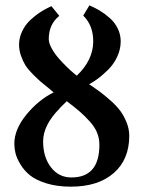

<svg xmlns="http://www.w3.org/2000/svg" viewBox="-20 -681 533 713"><path d="M245.1 -22Q349.1 -22 349.1 -143.1Q349.1 -166.5 340.8 -187.5Q332.5 -208.5 314 -229.2Q295.4 -250 277.1 -265.9Q258.8 -281.7 228 -305.2Q205.1 -282.2 201.2 -278.8H202.1Q140.1 -216.8 140.1 -155.8Q140.1 -97.7 169.2 -59.8Q198.2 -22 245.1 -22ZM326.2 -527.8Q326.2 -586.9 289.1 -623L312 -661.1Q332.5 -652.3 350.8 -641.4Q369.1 -630.4 387.7 -614Q406.2 -597.7 417.2 -575.2Q428.2 -552.7 428.2 -527.8Q428.2 -497.6 415 -469.7Q401.9 -441.9 381.1 -421.6Q360.4 -401.4 343.5 -388.9Q326.7 -376.5 311 -368.2Q336.4 -351.1 352.5 -339.1Q368.7 -327.1 391.4 -306.9Q414.1 -286.6 427.2 -268.6Q440.4 -250.5 450.2 -226.1Q460 -201.7 460 -176.8Q460 -88.4 402.1 -38.1Q344.2 12.2 243.2 12.2Q192.4 12.2 152.8 0Q113.3 -12.2 91.6 -29.8Q69.8 -47.4 55.9 -70.6Q42 -93.8 37.6 -111.8Q33.2 -129.9 33.2 -147Q33.2 -200.7 78.1 -255.4Q123 -310.1 179.2 -337.9Q176.8 -339.8 171.9 -343.8Q167.5 -348.1 165 -350.1L131.8 -377Q121.6 -385.7 102.5 -404.8Q83.5 -423.8 74.7 -438Q65.9 -452.1 58.3 -472.9Q50.8 -493.7 50.8 -515.1Q50.8 -537.1 59.1 -557.4Q67.4 -577.6 79.6 -592.5Q91.8 -607.4 108.9 -620.8Q126 -634.3 140.6 -642.6Q155.3 -650.9 170.9 -658.2L200.2 -622.1Q161.1 -590.8 161.1 -536.1Q161.1 -521 171.9 -501.5Q182.6 -481.9 197.8 -464.6Q212.9 -447.3 228.3 -432.4Q243.7 -417.5 254.4 -408.7L265.1 -399.9Q326.2 -458 326.2 -527.8Z"/></svg>

Font: Linux Libertine G
Style: Bold
Weight: 700
Designer: Philipp H. Poll
Foundry: Philipp H. Poll
Version: Version 5.0.3